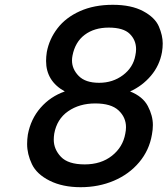

<svg xmlns="http://www.w3.org/2000/svg" viewBox="-20 -762 698 800"><path d="M250 -381Q172 -424 172 -508Q172 -526 175 -545Q185 -599 219.5 -644Q254 -689 313 -715.5Q372 -742 450 -742Q527 -742 576.5 -715.5Q626 -689 642 -651.5Q658 -614 658 -581Q658 -563 655 -545Q645 -489 609 -446.5Q573 -404 522 -381Q575 -360 596 -320Q617 -280 617 -241Q617 -222 613 -201Q602 -136 560 -86Q518 -36 454.5 -9Q391 18 316 18Q241 18 187 -9Q133 -36 113 -78Q93 -120 93 -162Q93 -181 96 -201Q108 -266 149 -313Q190 -360 250 -381ZM544 -531Q547 -545 547 -557Q547 -595 520.5 -621Q494 -647 433 -647Q373 -647 333 -617Q293 -587 282 -530Q280 -520 280 -510Q280 -474 308 -445.5Q336 -417 393 -417Q450 -417 492.5 -449Q535 -481 544 -531ZM377 -331Q311 -331 264 -298.5Q217 -266 206 -205Q204 -192 204 -180Q204 -140 234 -108.5Q264 -77 333 -77Q401 -77 446.5 -113Q492 -149 502 -205Q505 -219 505 -232Q505 -273 474 -302Q443 -331 377 -331Z"/></svg>

Font: Fz Poppins Med
Style: Italic
Weight: 500
Italic angle: -10°
Designer: Ninad Kale (Devanagari), Jonny Pinhorn (Latin)
Foundry: Indian Type Foundry
Version: Vit hóa bi Vntype.Com & FontZin.Com